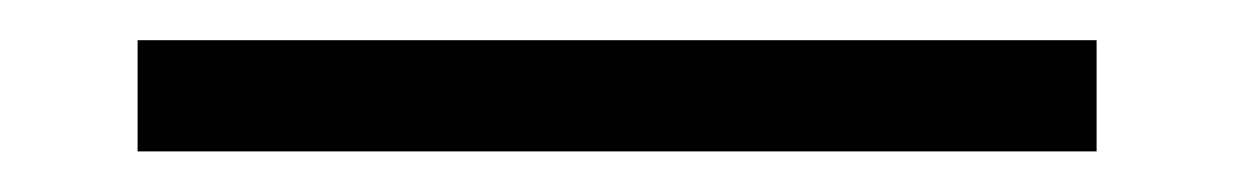

<svg xmlns="http://www.w3.org/2000/svg" viewBox="-20 -690 617 96"><path d="M528.3 -614.3H48.8V-669.9H528.3Z"/></svg>

Font: SengBuhan
Style: Regular
Weight: 400
Designer: John M. Durdin
Foundry: Lao Script for Windows
Version: Version 1.400